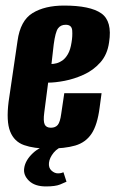

<svg xmlns="http://www.w3.org/2000/svg" viewBox="-20 -522 415 690"><path d="M154 12Q102 12 66.5 -0.5Q31 -13 16.5 -49.5Q2 -86 11 -157L43 -375Q53 -448 97 -475Q141 -502 210 -502Q304 -502 344 -474Q384 -446 372 -370Q366 -326 340.5 -297.5Q315 -269 280.5 -253.5Q246 -238 212 -231.5Q178 -225 153 -225L139 -117Q135 -87 140.5 -75Q146 -63 163 -63Q179 -63 187.5 -73Q196 -83 200 -113L211 -187H345L338 -135Q330 -73 309 -41.5Q288 -10 250.5 1Q213 12 154 12ZM165 -292Q172 -292 182.5 -294.5Q193 -297 204 -304.5Q215 -312 224 -327.5Q233 -343 237 -369Q241 -392 239.5 -412.5Q238 -433 216 -433Q198 -433 188.5 -420Q179 -407 173 -362ZM145 148Q105 148 84 127.5Q63 107 67 82Q71 54 98 28.5Q125 3 164 -2L216 0Q188 8 173 26.5Q158 45 156 63Q154 81 165 91Q176 101 188 101Q196 101 201 99.5Q206 98 208 97L219 131Q213 134 196 141Q179 148 145 148Z"/></svg>

Font: Alumni Sans Thin ExtraBold
Style: Italic
Weight: 800
Italic angle: -8°
Version: Version 1.016